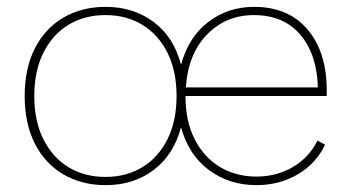

<svg xmlns="http://www.w3.org/2000/svg" viewBox="-20 -530 1023 560"><path d="M288 10Q219 10 165.5 -21Q112 -52 82 -110.5Q52 -169 52 -250Q52 -331 82 -389.5Q112 -448 165.5 -479Q219 -510 288 -510Q369 -510 428 -466Q487 -422 508 -341Q530 -422 587.5 -466Q645 -510 721 -510Q821 -510 877 -444Q933 -378 933 -266Q933 -258 933 -250H521Q521 -176 548 -123.5Q575 -71 621.5 -43Q668 -15 728 -15Q787 -15 834.5 -43Q882 -71 906 -120L928 -108Q902 -53 848.5 -21.5Q795 10 728 10Q649 10 589.5 -34Q530 -78 508 -159Q487 -79 428.5 -34.5Q370 10 288 10ZM288 -14Q349 -14 395.5 -42.5Q442 -71 468.5 -124Q495 -177 495 -250Q495 -323 468.5 -376Q442 -429 395.5 -457.5Q349 -486 288 -486Q226 -486 179.5 -457.5Q133 -429 106.5 -376Q80 -323 80 -250Q80 -177 106.5 -124Q133 -71 179.5 -42.5Q226 -14 288 -14ZM720 -486Q640 -486 584.5 -430Q529 -374 522 -275H907Q905 -370 856.5 -428Q808 -486 720 -486Z"/></svg>

Font: Work Sans ExtraLight
Style: Regular
Weight: 200
Designer: Wei Huang
Foundry: Wei Huang
Version: Version 2.010; ttfautohint (v1.8.3)